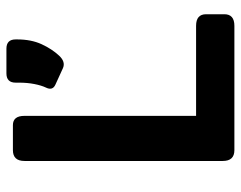

<svg xmlns="http://www.w3.org/2000/svg" viewBox="-97 -664 761 607"><g transform="rotate(-90 283.5 -360.5)"><path d="M319.3 -565.9Q299.8 -574.7 310.1 -595.7Q316.9 -609.9 321.3 -632.3Q325.7 -654.8 325.7 -680.7V-691.4Q325.7 -720.7 355 -720.7H433.1Q462.4 -720.7 462.4 -691.4V-687Q462.4 -642.6 447.3 -609.6Q432.1 -576.7 411.1 -554.2Q391.6 -533.2 371.6 -542ZM112.3 0Q78.1 0 78.1 -36.6V-663.6Q78.1 -700.2 112.3 -700.2H191.4Q220.7 -700.2 220.7 -663.6V-121.1H505.4Q542 -121.1 542 -89.4V-31.7Q542 0 505.4 0Z"/></g></svg>

Font: Istok
Style: Bold
Weight: 700
Designer: Andrey V. Panov
Foundry: Andrey V. Panov
Version: Version 1.0.1